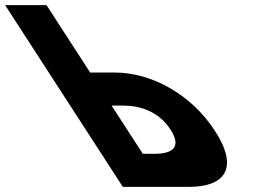

<svg xmlns="http://www.w3.org/2000/svg" viewBox="-407 -723 1059 741"><path d="M67 -1.9 -387.2 -703.1H-227.4L-58.9 -443H37.1C174 -443 329.1 -362.3 422.7 -217.8C516.9 -72.4 459.7 -1.9 322.9 -1.9ZM23.7 -315.5 144.2 -129.4H189.3C252.2 -129.4 297.9 -150.6 251.1 -222.9C204.9 -294.3 131.6 -315.5 68.7 -315.5Z"/></svg>

Font: Hussar
Style: BdOpOblSeven
Weight: 700
Foundry: Cannot Into Space Fonts
Version: Version 2.00